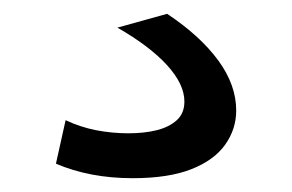

<svg xmlns="http://www.w3.org/2000/svg" viewBox="-20 -40 423 278"><path d="M172 218Q110 218 61 197L75 134Q96 144 119 148.5Q142 153 166 153Q189 153 207 148.5Q225 144 236 134Q247 124 247 107Q247 82 222 54.5Q197 27 150 0L222 -20Q270 12 296 47.5Q322 83 322 120Q322 147 306 169.5Q290 192 257 205Q224 218 172 218Z"/></svg>

Font: M PLUS 2 Thin
Style: Regular
Weight: 400
Version: Version 1.001